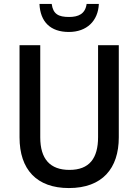

<svg xmlns="http://www.w3.org/2000/svg" viewBox="-20 -943 702 973"><path d="M481 -923H419C412 -872 377 -857 330 -857C277 -857 249 -871 242 -923H180C184 -833 235 -781 329 -781C420 -781 477 -837 481 -923ZM582 -247V-714H477V-248C477 -141 433 -82 332 -82C234 -82 184 -137 184 -247V-714H79V-247C79 -84 166 10 329 10C499 10 582 -90 582 -247Z"/></svg>

Font: Noto Sans Lao Looped SemiCondensed Medium
Style: Regular
Weight: 500
Width: 4
Designer: Mark Frömberg, Ben Mitchell
Foundry: The Fontpad Ltd
Version: Version 1.002